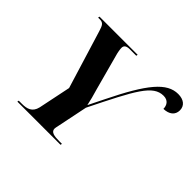

<svg xmlns="http://www.w3.org/2000/svg" viewBox="-160 -940 1160 1160"><g transform="rotate(45 420.0 -360.0)"><path d="M108 0H477L479 -10H455C413 -10 382 -15 382 -44C382 -49 384 -58 387 -72L427 -267C568 -552 618 -650 708 -650C748 -650 763 -622 763 -593C810 -594 840 -617 840 -657C840 -696 811 -720 763 -720C667 -720 591 -628 471 -383C444 -327 432 -306 422 -284C415 -319 407 -347 394 -392L335 -610C326 -640 323 -663 323 -675C323 -693 335 -704 364 -704H420L422 -714H96L94 -704H107C137 -704 145 -691 157 -651L271 -279L228 -71C216 -19 179 -10 137 -10H110Z"/></g></svg>

Font: Noto Serif Display
Style: Bold Italic
Weight: 700
Italic angle: -12°
Designer: Monotype Design Team
Foundry: Monotype Imaging Inc.
Version: Version 2.009